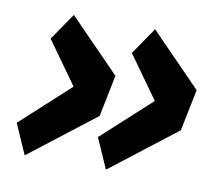

<svg xmlns="http://www.w3.org/2000/svg" viewBox="-58 -564 677 582"><g transform="rotate(10 281.0 -272.5)"><path d="M52 -50 11 -143 161 -280V-282L68 -412L125 -495L281 -335L255 -207ZM302 -50 261 -143 411 -280V-282L318 -412L375 -495L531 -335L505 -207Z"/></g></svg>

Font: IBM Plex Sans
Style: Italic
Weight: 400
Italic angle: -11.31°
Designer: Mike Abbink, Paul van der Laan, Pieter van Rosmalen
Foundry: Bold Monday
Version: Version 3.201